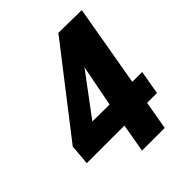

<svg xmlns="http://www.w3.org/2000/svg" viewBox="-197 -837 961 961"><g transform="rotate(-45 283.0 -356.5)"><path d="M461.9 -277.8H531.7L509.8 -150.9H439.9L413.6 0H252.9L279.3 -150.9H13.2L22 -259.3L371.1 -709.5V-712.9L537.1 -710.4ZM180.2 -278.8 301.3 -277.8 344.2 -498.5Z"/></g></svg>

Font: TypoPRO Roboto
Style: Italic
Weight: 900
Italic angle: -12°
Designer: Google
Version: Version 2.136; 2016